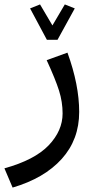

<svg xmlns="http://www.w3.org/2000/svg" viewBox="-50 -597 433 868"><path d="M-30 164Q107 126 170 60Q233 -6 233 -84Q233 -136 217 -187Q201 -238 161 -325L255 -359Q308 -213 308 -91Q308 34 229 121.5Q150 209 7 251ZM187 -482 243 -577 288 -559 210 -417H162L86 -559L131 -577Z"/></svg>

Font: FiraGO
Style: Regular
Weight: 400
Designer: bBox Type
Foundry: bBox Type GmbH
Version: Version 1.001;April 20, 2020;FontCreator 12.0.0.2555 64-bit